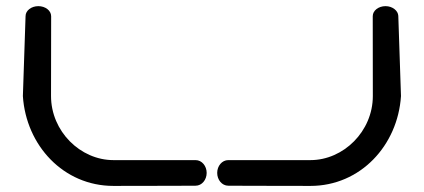

<svg xmlns="http://www.w3.org/2000/svg" viewBox="-20 -611 1393 631"><path d="M1205 -552.7C1205 -527.8 1205.3 -401.5 1205.3 -295.5C1205.3 -179.3 1108.9 -84.8 1000.2 -84.8C888.7 -84.8 730.2 -84.8 730.2 -84.8C709.4 -84.8 693.8 -65.3 693.8 -42.8C693.8 -20.2 709.4 -0.7 730.2 -0.7C730.2 -0.7 838.7 0 1000.2 0C1164.6 0 1287.2 -133.1 1297.8 -295.1L1297.8 -295.4L1297.8 -295.6C1297.8 -296.4 1289.2 -550.5 1289 -559C1288.3 -575.7 1270 -590.8 1247 -590.8C1224.4 -590.8 1205 -576.6 1205 -557.8C1204.9 -556.1 1205 -554.5 1205 -552.7ZM148.1 -557.8C148 -576.6 128.6 -590.8 106 -590.8C83.4 -590.8 64 -576.6 64 -557.9L55.2 -295.4L55.2 -295.1C65.8 -133.1 188.4 0 352.8 0C514.3 0 622.8 -0.7 622.8 -0.7C643.6 -0.7 659.2 -20.2 659.2 -42.8C659.2 -65.3 643.6 -84.8 622.8 -84.8C622.8 -84.8 464.3 -84.8 352.8 -84.8C244.1 -84.8 147.7 -179.3 147.7 -295.5C147.7 -401.2 148 -526.3 148.1 -552.8Z"/></svg>

Font: Hi.
Style: Bold
Weight: 400
Designer: Mew Too, Robert Jablonski
Foundry: Cannot Into Space Fonts
Version: Version 1.996